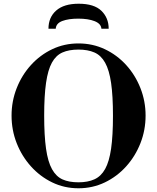

<svg xmlns="http://www.w3.org/2000/svg" viewBox="-20 -998 843 1030"><path d="M401 12Q325 12 260 -19.5Q195 -51 146 -105.5Q97 -160 69.5 -230Q42 -300 42 -378Q42 -455 69.5 -525Q97 -595 146 -649Q195 -703 260 -734Q325 -765 401 -765Q477 -765 542.5 -734Q608 -703 657 -649Q706 -595 733.5 -525Q761 -455 761 -378Q761 -300 733.5 -230Q706 -160 657 -105.5Q608 -51 542.5 -19.5Q477 12 401 12ZM401 -20Q451 -20 486.5 -36Q522 -52 544 -91.5Q566 -131 576 -200.5Q586 -270 586 -377Q586 -484 576 -553Q566 -622 544 -661.5Q522 -701 486.5 -716.5Q451 -732 401 -732Q350 -732 315 -716.5Q280 -701 258.5 -662Q237 -623 227 -553.5Q217 -484 217 -378Q217 -270 227 -200Q237 -130 259 -90.5Q281 -51 315.5 -35.5Q350 -20 401 -20ZM240 -844Q240 -905 281.5 -941.5Q323 -978 402 -978Q485 -978 524 -940Q563 -902 563 -844H524Q522 -871 487.5 -884.5Q453 -898 400 -898Q348 -898 314.5 -885.5Q281 -873 279 -844Z"/></svg>

Font: Libre Bodoni Medium
Style: Regular
Weight: 500
Designer: Pablo Impallari, Rodrigo Fuenzalida
Foundry: Impallari Type
Version: Version 2.005;gftools[0.9.23]